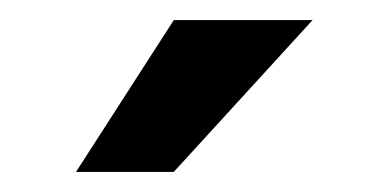

<svg xmlns="http://www.w3.org/2000/svg" viewBox="-20 -794 376 193"><path d="M154.7 -773.8H294.2L154.7 -621.2H56.4Z"/></svg>

Font: Vazir FD Medium
Style: Regular
Weight: 500
Foundry: DejaVu fonts team - Redesigned by Saber Rastikerdar
Version: Version 21.10;October 20, 2019;FontCreator 12.0.0.2547 64-bi